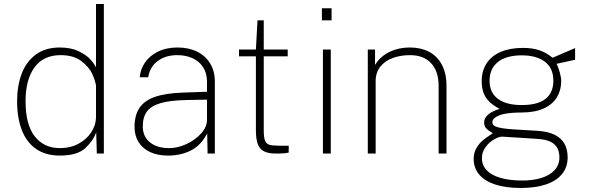

<svg xmlns="http://www.w3.org/2000/svg" viewBox="-20 -763 2928 954"><path d="M65 -260Q65 -336 87.5 -396.2Q110 -456.5 157.8 -491.8Q205.5 -527 277 -527Q332 -527 370.2 -508.8Q408.5 -490.5 428.8 -468Q449 -445.5 457 -428V-743H496V0H461L458 -106Q445 -66.5 405.2 -28.2Q365.5 10 277 10Q207.5 10 160 -22.5Q112.5 -55 88.8 -115.8Q65 -176.5 65 -260ZM457 -178V-339Q452.5 -364 437.8 -396.8Q423 -429.5 384.5 -459.2Q346 -489 281 -489Q195.5 -489 151.2 -428Q107 -367 107 -260Q107 -143.5 152.8 -85.2Q198.5 -27 278 -27Q329.5 -27 370 -48.8Q410.5 -70.5 433.2 -105.5Q456 -140.5 457 -178Z M648.5 -132Q648.5 -190.5 673 -227Q697.5 -263.5 750.2 -281.8Q803 -300 889.5 -303L1008.5 -307V-357Q1008.5 -398 990 -427.8Q971.5 -457.5 938 -473.2Q904.5 -489 860.5 -489Q803 -489 763.8 -460Q724.5 -431 716.5 -379H674.5Q677 -417 699.5 -451Q722 -485 763.8 -506Q805.5 -527 862.5 -527Q917.5 -527 959.2 -506.5Q1001 -486 1024.2 -447.8Q1047.5 -409.5 1047.5 -358V0H1011.5L1009.5 -100Q978 -40 928 -15Q878 10 814.5 10Q764 10 726.5 -7.2Q689 -24.5 668.8 -56.5Q648.5 -88.5 648.5 -132ZM1008.5 -167V-268L908.5 -266Q826 -264.5 778.5 -250.8Q731 -237 710.2 -209Q689.5 -181 689.5 -135Q689.5 -84.5 725 -55.8Q760.5 -27 820.5 -27Q863 -27 907 -47.5Q951 -68 979.8 -100.5Q1008.5 -133 1008.5 -167Z M1290.5 -483V-116Q1290.5 -79.5 1297 -63.8Q1303.5 -48 1319 -43.5Q1334.5 -39 1370.5 -39H1414.5V-5Q1398.5 0 1351.5 0Q1312.5 0 1291 -11.5Q1269.5 -23 1260.5 -48Q1251.5 -73 1251.5 -116V-483H1167.5V-517H1251.5L1259.5 -662H1290.5V-517H1409.5V-483Z M1623.5 0H1584.5V-517H1623.5ZM1627.5 -662H1579.5V-722H1627.5Z M1807.5 -517H1843.5V-440L1847.5 -446.5Q1862.5 -470 1887.2 -488.2Q1912 -506.5 1945.2 -516.8Q1978.5 -527 2017.5 -527Q2070.5 -527 2111.2 -506Q2152 -485 2175.2 -442Q2198.5 -399 2198.5 -335V0H2159.5V-335Q2159.5 -409 2122 -449Q2084.5 -489 2017.5 -489Q1970 -489 1931.2 -474.8Q1892.5 -460.5 1869.5 -431.5Q1846.5 -402.5 1846.5 -360V0H1807.5Z M2333.5 26Q2333.5 -3.5 2347 -26.8Q2360.5 -50 2377.5 -64.2Q2394.5 -78.5 2416 -92.5L2428.5 -101Q2427 -102 2425.5 -103Q2424 -104 2422.5 -105Q2404.5 -115.5 2395 -126Q2385.5 -136.5 2385.5 -155Q2385.5 -176 2405.2 -193.5Q2425 -211 2462.5 -222Q2429.5 -239.5 2410.2 -259Q2391 -278.5 2382.2 -302.8Q2373.5 -327 2373.5 -360Q2373.5 -411 2397.8 -448.2Q2422 -485.5 2468.2 -505.2Q2514.5 -525 2578.5 -525Q2625.5 -525 2660.2 -513.2Q2695 -501.5 2725.5 -476Q2727 -477 2729.5 -478Q2732 -479 2735 -480Q2760.5 -491 2790.5 -504Q2820.5 -517 2837.5 -524V-466L2745.5 -446Q2754 -430 2761.2 -404.2Q2768.5 -378.5 2768.5 -360Q2768.5 -315 2747.2 -279.8Q2726 -244.5 2681.8 -224.2Q2637.5 -204 2571.5 -204Q2568.5 -204 2566 -204Q2563.5 -204 2560.5 -204Q2489.5 -202.5 2458 -188.8Q2426.5 -175 2426.5 -156Q2426.5 -146 2434 -139.8Q2441.5 -133.5 2459 -129.2Q2476.5 -125 2508 -122L2533.5 -120L2592 -116.5Q2605.5 -115.5 2620.2 -114.8Q2635 -114 2650.5 -113Q2701.5 -110 2735 -93.8Q2768.5 -77.5 2784.5 -49Q2800.5 -20.5 2800.5 19Q2800.5 67 2773 101.2Q2745.5 135.5 2693.2 153.2Q2641 171 2567.5 171Q2493 171 2440.5 153.8Q2388 136.5 2360.8 104Q2333.5 71.5 2333.5 26ZM2759.5 19Q2759.5 -23.5 2734 -46.5Q2708.5 -69.5 2649.5 -73L2477.5 -84Q2461 -85 2436 -71Q2411 -57 2392.8 -32.2Q2374.5 -7.5 2374.5 22Q2374.5 58 2398.2 83Q2422 108 2467.2 121Q2512.5 134 2576.5 134Q2627.5 134 2669 121.5Q2710.5 109 2735 83Q2759.5 57 2759.5 19ZM2729.5 -362Q2729.5 -424.5 2687.5 -456.2Q2645.5 -488 2572.5 -488Q2496 -488 2454.2 -455Q2412.5 -422 2412.5 -362Q2412.5 -303 2453.8 -272Q2495 -241 2572.5 -241Q2651 -241 2690.2 -271.5Q2729.5 -302 2729.5 -362Z"/></svg>

Font: Public Sans VF
Style: Regular
Weight: 400
Designer: Pablo Impallari, Rodrigo Fuenzalida (Modified by Dan O. Williams and USWDS)
Version: Version 1.003